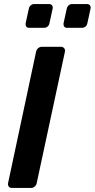

<svg xmlns="http://www.w3.org/2000/svg" viewBox="-20 -932 470 952"><path d="M39 0Q29 0 23.5 -7Q18 -14 20 -24L159 -676Q161 -686 169 -693Q177 -700 188 -700H282Q292 -700 298 -693Q304 -686 302 -676L162 -24Q160 -14 152 -7Q144 0 134 0ZM313 -794Q303 -794 298.5 -800Q294 -806 295 -816L311 -889Q313 -899 320.5 -905.5Q328 -912 338 -912H411Q421 -912 426 -905.5Q431 -899 429 -889L413 -816Q411 -806 403.5 -800Q396 -794 386 -794ZM125 -794Q115 -794 110.5 -800Q106 -806 107 -816L123 -889Q125 -899 132.5 -905.5Q140 -912 150 -912H223Q233 -912 238 -905.5Q243 -899 241 -889L225 -816Q223 -806 215.5 -800Q208 -794 198 -794Z"/></svg>

Font: Rubik Light Medium
Style: Italic
Weight: 500
Italic angle: -12°
Version: Version 2.104